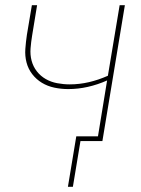

<svg xmlns="http://www.w3.org/2000/svg" viewBox="-20 -540 540 735"><path d="M240 175 272 -18H355L390 -232Q354 -216 316.5 -207.5Q279 -199 241 -199Q214 -199 188 -204.5Q162 -210 140.5 -223Q119 -236 103.5 -256Q88 -276 81.5 -301Q75 -326 77 -353Q79 -380 83 -407L102 -520H122L103 -404Q99 -380 97 -355Q95 -330 101 -307.5Q107 -285 121 -267Q135 -249 155 -237.5Q175 -226 199 -221.5Q223 -217 247 -217Q284 -217 320.5 -225.5Q357 -234 393 -250L438 -520H458L372 0H288L259 175Z"/></svg>

Font: Iosevka Curly Thin
Style: Italic
Weight: 100
Italic angle: -9°
Monospace: yes
Designer: Belleve Invis
Foundry: Belleve Invis
Version: Version 22.1.2; ttfautohint (v1.8.4)